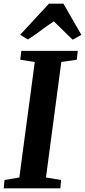

<svg xmlns="http://www.w3.org/2000/svg" viewBox="-25 -1018 460 1038"><path d="M-5 0 -0.5 -45 79.5 -58.5 163 -683 84.5 -695 90.5 -743H395.5L390 -695L306.5 -683L223.5 -58.5L305 -45L301.5 0ZM84 -830 239.5 -998H318L415 -829.5L368 -803.5Q341.5 -828 316.8 -853Q292 -878 266 -902.5Q228.5 -878 196 -853.2Q163.5 -828.5 125.5 -804.5Z"/></svg>

Font: Merriweather 24pt
Style: Bold Italic
Weight: 700
Italic angle: -7.8°
Designer: Eben Sorkin
Foundry: Eben Sorkin
Version: Version 2.101